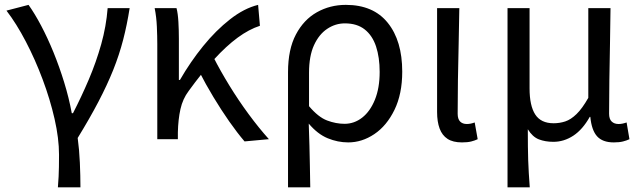

<svg xmlns="http://www.w3.org/2000/svg" viewBox="-20 -577 2660 796"><path d="M220 199.6Q222.1 174.3 223 155.4Q223.9 136.4 224.3 115.4Q224.7 94.4 224.7 64.7Q224.7 -3.1 206.2 -84.2Q187.7 -165.4 156.7 -248Q125.8 -330.6 87 -404.8Q48.3 -479 6.8 -533L98.3 -556.8Q123.6 -521.5 150.4 -470.9Q177.2 -420.3 201.7 -360.3Q226.2 -300.2 246 -235.8Q265.9 -171.3 277.6 -107.7H282.6Q317.9 -176.3 348.3 -247.8Q378.7 -319.3 399.6 -393.6Q420.4 -467.8 426.3 -543.4H517.5Q506.7 -474.4 490.6 -412.2Q474.5 -349.9 449.5 -287.3Q424.4 -224.7 388.3 -155.7Q352.3 -86.8 302.1 -5Q308.7 43.5 311.1 97.8Q313.5 152.2 313.5 199.6Z M632.1 0V-394.4Q632.1 -427.2 630.3 -466.9Q628.6 -506.5 621.2 -543.4H711.8Q717.6 -521.5 719.6 -486.8Q721.6 -452.1 721.6 -416V-245.6H726Q769.2 -320.6 822.2 -385.9Q875.2 -451.2 933.7 -496.9Q992.2 -542.7 1050.1 -556.8L1057.6 -470.1Q1012.6 -455.6 965.2 -420.9Q917.9 -386.1 867.8 -331.2Q817.6 -276.2 762.4 -200.1Q737.7 -167.5 728.1 -124.6Q718.6 -81.7 717.4 -28.3V0ZM993.9 9.3Q963.7 -26 930.3 -73.6Q897 -121.2 864.7 -174.8Q832.3 -228.5 805.7 -280.6L866 -337.7Q893.2 -284.1 930.5 -223.2Q967.8 -162.2 1010.6 -104.1Q1053.4 -46 1094.8 0Z M1174.1 199.6V-277.9Q1174.1 -372.3 1206.8 -434Q1239.4 -495.7 1293.8 -526.2Q1348.2 -556.8 1413.8 -556.8Q1527.8 -556.8 1587.7 -482.3Q1647.6 -407.8 1647.6 -280Q1647.6 -187.5 1615.4 -121.5Q1583.3 -55.6 1532 -21.1Q1480.7 13.4 1423.8 13.4Q1380.3 13.4 1338.6 -3.8Q1296.9 -20.9 1260 -64.5Q1261.8 -15.4 1262.9 26.3Q1264 68 1264.7 109.6Q1265.5 151.2 1266.3 199.6ZM1408.6 -63.7Q1448.7 -63.7 1481.6 -89.4Q1514.6 -115.2 1534.3 -163.6Q1554 -212 1554 -278.8Q1554 -339.2 1539 -384.5Q1523.9 -429.8 1492.1 -454.9Q1460.3 -480.1 1409.8 -480.1Q1370.4 -480.1 1336.5 -457.4Q1302.5 -434.8 1281.8 -389.7Q1261.2 -344.6 1261.2 -275.4V-136.8Q1299.6 -91.3 1336.1 -77.5Q1372.7 -63.7 1408.6 -63.7Z M1895.3 13.4Q1857.9 13.4 1835.5 -1.2Q1813 -15.9 1802.6 -44.1Q1792.1 -72.3 1792.1 -112.4V-543.4H1884.3Q1883.5 -469.8 1881.5 -393.9Q1879.6 -318 1878.5 -244.8Q1877.4 -171.5 1877.4 -105.8Q1877.4 -83.3 1887.6 -73.1Q1897.7 -62.9 1915.4 -62.9Q1923 -62.9 1930.9 -64.4Q1938.8 -65.9 1948 -69.3L1960.4 0.1Q1948.8 5.7 1933.7 9.5Q1918.6 13.4 1895.3 13.4Z M2084.1 199.6V-543.4H2175.5V-210.3Q2175.5 -138.9 2198.9 -102.5Q2222.4 -66 2275.3 -66Q2300.4 -66 2323.5 -73.6Q2346.6 -81.2 2370.2 -104.1Q2393.8 -126.9 2419 -171.4V-543.4H2511.1Q2510.3 -469.8 2508.9 -393.9Q2507.4 -318 2506.3 -244.8Q2505.2 -171.5 2505.2 -105.8Q2505.2 -83.3 2516 -73.1Q2526.7 -62.9 2544.4 -62.9Q2552.4 -62.9 2560.1 -64.4Q2567.8 -65.9 2577.8 -69.3L2589.6 0.1Q2577.9 5.7 2562.7 9.5Q2547.4 13.4 2524.6 13.4Q2478.3 13.4 2455.4 -11.9Q2432.6 -37.3 2427.4 -92.4H2425Q2395.6 -40 2356.9 -14.5Q2318.1 11 2274.2 11Q2240.6 11 2214.1 0.8Q2187.7 -9.5 2168.2 -41.2Q2168.2 -1.5 2168.6 29.5Q2169 60.5 2169.8 87.2Q2170.7 113.9 2172.3 140.7Q2173.9 167.5 2176.3 199.6Z"/></svg>

Font: Noto Sans JP
Style: Regular
Weight: 100
Designer: Ryoko NISHIZUKA 西塚涼子 (kana, bopomofo & ideographs); Paul D. Hunt (Latin, Greek & Cyrillic); Sandoll Communications 산돌커뮤니
Foundry: Adobe
Version: Version 2.004;hotconv 1.0.118;makeotfexe 2.5.65603